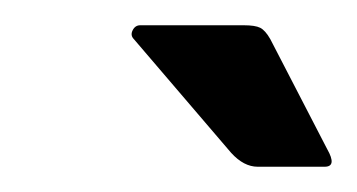

<svg xmlns="http://www.w3.org/2000/svg" viewBox="-20 -659 283 152"><path d="M184 -527Q173 -527 163 -538L86 -628Q83 -631 85 -635Q87 -639 91 -639H173Q182 -639 186 -637Q190 -635 194 -628L239 -541Q247 -527 237 -527Z"/></svg>

Font: Glory Thin SemiBold
Style: Italic
Weight: 600
Italic angle: -12°
Version: Version 1.011